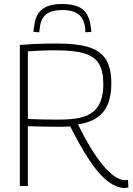

<svg xmlns="http://www.w3.org/2000/svg" viewBox="-20 -927 663 957"><path d="M602 10Q580 10 556.5 0Q533 -10 507.5 -31.5Q482 -53 454.5 -88.5Q427 -124 396 -175.5Q365 -227 330 -297Q317 -296 302 -295.5Q287 -295 274 -295Q236 -295 197.5 -296Q159 -297 119 -298V0H79V-703Q116 -706 145.5 -707.5Q175 -709 203.5 -709.5Q232 -710 265 -710Q338 -710 390 -700Q442 -690 473.5 -667.5Q505 -645 520 -607Q535 -569 535 -512Q535 -448 516.5 -405.5Q498 -363 461 -339Q424 -315 369 -307Q408 -227 442.5 -173.5Q477 -120 506.5 -88Q536 -56 560 -42.5Q584 -29 603 -29Q605 -29 610 -29.5Q615 -30 618 -31L620 7Q616 8 611.5 9Q607 10 602 10ZM279 -331Q337 -331 378 -340Q419 -349 444.5 -370Q470 -391 482.5 -425Q495 -459 495 -508Q495 -571 474 -607.5Q453 -644 403 -660Q353 -676 266 -676Q243 -676 225.5 -676Q208 -676 192 -675Q176 -674 158.5 -673.5Q141 -673 119 -671V-334Q141 -333 161 -332.5Q181 -332 201 -331.5Q221 -331 240 -331Q259 -331 279 -331ZM290 -907Q333 -907 363 -896.5Q393 -886 410.5 -860Q428 -834 433 -790Q434 -785 434.5 -779.5Q435 -774 435 -768L405 -766Q405 -771 405 -775.5Q405 -780 405 -784Q401 -818 387 -838.5Q373 -859 348.5 -868Q324 -877 290 -877Q256 -877 232 -868Q208 -859 194.5 -839Q181 -819 178 -784Q177 -780 176.5 -775.5Q176 -771 176 -766L147 -768Q147 -774 147.5 -780Q148 -786 150 -791Q153 -834 170.5 -859.5Q188 -885 217.5 -896Q247 -907 290 -907Z"/></svg>

Font: Georama ExtraLight
Style: Regular
Weight: 250
Version: Version 1.001